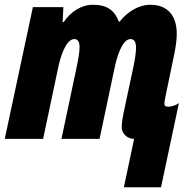

<svg xmlns="http://www.w3.org/2000/svg" viewBox="-33 -583 786 806"><path d="M530 0 487 203H643L718 -150C706 -141 686 -135 674 -135C661 -135 657 -140 657 -147C657 -154 659 -165 662 -180L698 -353C705 -386 709 -417 709 -441C709 -518 670 -563 598 -563C550 -563 502 -534 469 -492H466C448 -540 416 -563 357 -563C308 -563 264 -534 234 -490H230L233 -553H105L-13 0H148L210 -293C220 -345 244 -419 279 -419C294 -419 301 -408 301 -384C301 -366 296 -336 290 -307L225 0H385L447 -293C457 -344 480 -419 515 -419C531 -419 538 -407 538 -382C538 -364 534 -336 528 -307L486 -110C482 -90 478 -68 478 -47C478 -25 499 0 530 0Z"/></svg>

Font: Noto Sans ExtraCondensed Black
Style: Italic
Weight: 900
Width: 2
Italic angle: -12°
Designer: Monotype Design Team
Foundry: Monotype Imaging Inc.
Version: Version 2.013